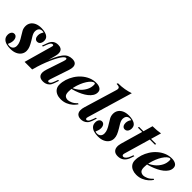

<svg xmlns="http://www.w3.org/2000/svg" viewBox="125 -1812 2844 2844"><g transform="rotate(45 1546.5 -390.5)"><path d="M79 -14Q87 -10 95.5 -8.5Q104 -7 116 -7Q150 -7 172 -28.5Q194 -50 194 -88Q194 -122 179 -157.5Q164 -193 137 -234Q113 -271 94.5 -305.5Q76 -340 76 -383Q76 -426 98 -459.5Q120 -493 162 -512.5Q204 -532 266 -532Q306 -532 343 -522.5Q380 -513 404 -490Q428 -467 428 -423Q428 -405 421 -385.5Q414 -366 399.5 -353.5Q385 -341 362 -341Q335 -341 319 -362Q303 -383 303 -417Q303 -446 313 -469Q323 -492 334 -505Q324 -511 304 -511Q269 -511 250 -490Q231 -469 230 -429Q230 -407 238.5 -385.5Q247 -364 260.5 -342.5Q274 -321 289 -296Q321 -243 335 -207.5Q349 -172 349 -137Q349 -95 326.5 -61Q304 -27 260.5 -6.5Q217 14 155 14Q110 14 70 3Q30 -8 5 -35Q-20 -62 -20 -108Q-20 -141 -3.5 -164.5Q13 -188 42 -188Q70 -188 86.5 -165Q103 -142 103 -105Q103 -77 94 -52.5Q85 -28 79 -14Z M601 0H442L564 -433Q569 -448 570 -458Q571 -468 567.5 -473.5Q564 -479 554 -479Q537 -479 523.5 -464Q510 -449 494 -408L473 -352H454L482 -429Q501 -484 534 -508Q567 -532 615 -532Q652 -532 673.5 -519.5Q695 -507 703 -486Q711 -465 710 -440.5Q709 -416 703 -392ZM629 -156Q669 -272 703 -345Q737 -418 769.5 -459.5Q802 -501 836.5 -516.5Q871 -532 910 -532Q959 -532 981 -511.5Q1003 -491 1004 -456.5Q1005 -422 991 -381L892 -85Q883 -57 889 -48Q895 -39 905 -39Q916 -39 931 -51.5Q946 -64 963 -110L982 -162H1001L976 -89Q962 -47 939.5 -25Q917 -3 890.5 5.5Q864 14 838 14Q808 14 786.5 5Q765 -4 753 -21Q739 -41 738.5 -72Q738 -103 754 -152L842 -416Q848 -433 850 -446.5Q852 -460 849 -468Q846 -476 836 -476Q818 -476 795 -450Q772 -424 747 -379Q722 -334 696 -275Q670 -216 646.5 -149.5Q623 -83 606 -16Z M1190 -213Q1227 -229 1261 -249.5Q1295 -270 1321 -294Q1360 -331 1385 -379.5Q1410 -428 1410 -484Q1410 -501 1406 -507Q1402 -513 1394 -513Q1373 -513 1348 -490.5Q1323 -468 1299 -430.5Q1275 -393 1255.5 -345.5Q1236 -298 1224 -247.5Q1212 -197 1212 -149Q1212 -92 1234.5 -72Q1257 -52 1293 -52Q1316 -52 1356 -68.5Q1396 -85 1435 -128L1451 -120Q1430 -87 1395 -56Q1360 -25 1313 -5.5Q1266 14 1209 14Q1163 14 1125.5 -2Q1088 -18 1066 -49.5Q1044 -81 1044 -127Q1044 -183 1062 -240Q1080 -297 1113 -349.5Q1146 -402 1192.5 -443Q1239 -484 1295 -508Q1351 -532 1416 -532Q1464 -532 1497 -511.5Q1530 -491 1530 -448Q1530 -410 1509 -376.5Q1488 -343 1452.5 -315Q1417 -287 1372.5 -265Q1328 -243 1281 -227Q1234 -211 1189 -202Z M1683 -85Q1675 -60 1681.5 -49.5Q1688 -39 1699 -39Q1707 -39 1722.5 -51Q1738 -63 1755 -110L1774 -162H1793L1768 -89Q1753 -47 1730 -25Q1707 -3 1681 5.5Q1655 14 1630 14Q1598 14 1576 2.5Q1554 -9 1543 -30Q1532 -51 1532 -81.5Q1532 -112 1544 -152L1699 -667Q1709 -701 1697 -717Q1685 -733 1636 -733L1643 -754Q1720 -755 1779 -765.5Q1838 -776 1893 -795Z M1914 -14Q1922 -10 1930.5 -8.5Q1939 -7 1951 -7Q1985 -7 2007 -28.5Q2029 -50 2029 -88Q2029 -122 2014 -157.5Q1999 -193 1972 -234Q1948 -271 1929.5 -305.5Q1911 -340 1911 -383Q1911 -426 1933 -459.5Q1955 -493 1997 -512.5Q2039 -532 2101 -532Q2141 -532 2178 -522.5Q2215 -513 2239 -490Q2263 -467 2263 -423Q2263 -405 2256 -385.5Q2249 -366 2234.5 -353.5Q2220 -341 2197 -341Q2170 -341 2154 -362Q2138 -383 2138 -417Q2138 -446 2148 -469Q2158 -492 2169 -505Q2159 -511 2139 -511Q2104 -511 2085 -490Q2066 -469 2065 -429Q2065 -407 2073.5 -385.5Q2082 -364 2095.5 -342.5Q2109 -321 2124 -296Q2156 -243 2170 -207.5Q2184 -172 2184 -137Q2184 -95 2161.5 -61Q2139 -27 2095.5 -6.5Q2052 14 1990 14Q1945 14 1905 3Q1865 -8 1840 -35Q1815 -62 1815 -108Q1815 -141 1831.5 -164.5Q1848 -188 1877 -188Q1905 -188 1921.5 -165Q1938 -142 1938 -105Q1938 -77 1929 -52.5Q1920 -28 1914 -14Z M2679 -518 2676 -498H2317L2322 -518ZM2447 -85Q2440 -62 2447 -50.5Q2454 -39 2469 -39Q2489 -39 2509.5 -60.5Q2530 -82 2544 -120L2560 -162H2579L2560 -105Q2540 -47 2500.5 -16.5Q2461 14 2405 14Q2357 14 2331 -8.5Q2305 -31 2300 -68.5Q2295 -106 2308 -152L2456 -666Q2505 -667 2544 -670Q2583 -673 2620 -680Z M2773 -213Q2810 -229 2844 -249.5Q2878 -270 2904 -294Q2943 -331 2968 -379.5Q2993 -428 2993 -484Q2993 -501 2989 -507Q2985 -513 2977 -513Q2956 -513 2931 -490.5Q2906 -468 2882 -430.5Q2858 -393 2838.5 -345.5Q2819 -298 2807 -247.5Q2795 -197 2795 -149Q2795 -92 2817.5 -72Q2840 -52 2876 -52Q2899 -52 2939 -68.5Q2979 -85 3018 -128L3034 -120Q3013 -87 2978 -56Q2943 -25 2896 -5.5Q2849 14 2792 14Q2746 14 2708.5 -2Q2671 -18 2649 -49.5Q2627 -81 2627 -127Q2627 -183 2645 -240Q2663 -297 2696 -349.5Q2729 -402 2775.5 -443Q2822 -484 2878 -508Q2934 -532 2999 -532Q3047 -532 3080 -511.5Q3113 -491 3113 -448Q3113 -410 3092 -376.5Q3071 -343 3035.5 -315Q3000 -287 2955.5 -265Q2911 -243 2864 -227Q2817 -211 2772 -202Z"/></g></svg>

Font: Playfair Display ExtraBold
Style: Italic
Weight: 800
Italic angle: -14°
Designer: Claus Eggers Sørensen
Foundry: Claus Eggers Sørensen
Version: Version 1.203